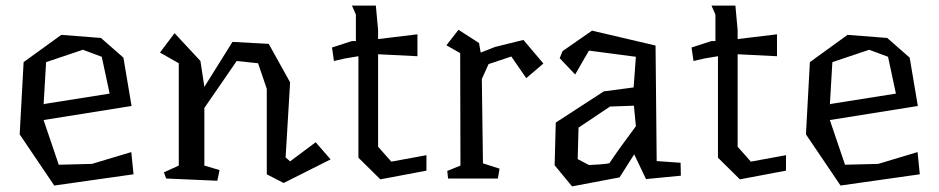

<svg xmlns="http://www.w3.org/2000/svg" viewBox="-20 -638 3342 683"><path d="M136 -268 370 -305 342 -436 275 -461 144 -417 135 -264ZM339 -503 419 -433 448 -261 135 -211 189 -52 307 -55 447 -97 455 -18 173 22 50 -160 64 -417 198 -514Z M1156 -71 989 13 929 -18V-322L898 -413L822 -421L707 -254V-49L761 -33L753 5L571 -3L563 -25L616 -49V-413L549 -451L601 -520L693 -421L707 -329L807 -489L936 -482L1012 -345L996 -78L1012 -64L1103 -132Z M1497 -31 1333 0 1255 -77V-180V-438L1207 -430L1168 -421L1161 -469L1232 -492H1246V-586L1232 -618H1317L1325 -531V-499L1465 -516V-438L1325 -445V-116L1372 -63L1497 -86Z M1913 -412 1852 -360 1799 -437 1718 -410 1694 -357 1698 -57 1757 -38 1751 -3H1574L1571 -30L1618 -49L1617 -449L1568 -477L1611 -532L1684 -485L1690 -451L1741 -471L1842 -496Z M2150 -259 2038 -184 2035 -72 2075 -51Q2095 -52 2112 -53Q2126 -54 2137.5 -55.5Q2149 -57 2149 -59Q2149 -59 2153 -65Q2157 -71 2163.5 -80.5Q2170 -90 2178 -101.5Q2186 -113 2195 -125Q2215 -153 2242 -189L2235 -262ZM2086 -529 2312 -476 2316 -65 2401 -59 2402 -13 2278 -1 2236 -89 2184 -7 2015 25 1953 -50 1957 -202 2128 -313 2234 -327 2242 -436 2075 -458 2026 -373 1971 -431 1981 -456Z M2776 -31 2612 0 2534 -77V-180V-438L2486 -430L2447 -421L2440 -469L2511 -492H2525V-586L2511 -618H2596L2604 -531V-499L2744 -516V-438L2604 -445V-116L2651 -63L2776 -86Z M2933 -268 3167 -305 3139 -436 3072 -461 2941 -417 2932 -264ZM3136 -503 3216 -433 3245 -261 2932 -211 2986 -52 3104 -55 3244 -97 3252 -18 2970 22 2847 -160 2861 -417 2995 -514Z"/></svg>

Font: Underdog
Style: Regular
Weight: 400
Designer: Sergey Steblina
Foundry: Sergey Steblina, Jovanny Lemonad
Version: Version 1.001; ttfautohint (v0.9)